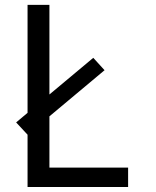

<svg xmlns="http://www.w3.org/2000/svg" viewBox="-20 -752 626 772"><path d="M90.8 0V-210.4L44.9 -259.8L90.8 -298.3V-732.4H178.7V-372.1L355 -519.5L400.4 -469.7L178.7 -284.2V-78.1H495.1V0Z"/></svg>

Font: Consola Mono
Style: Book
Weight: 400
Monospace: yes
Version: Version 2.001